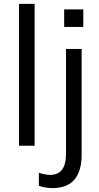

<svg xmlns="http://www.w3.org/2000/svg" viewBox="-20 -756 516 996"><path d="M78.6 0V-736H159.6V0ZM251.4 219.9Q237.2 219.9 216.3 216.6Q195.4 213.3 181.6 207.9V140.2Q193.5 144.2 209.6 147.7Q225.6 151.3 239.1 151.3Q280.9 151.3 301.7 124.5Q322.5 97.7 322.5 38.3V-502.3H403.5V46.4Q403.5 131.9 365.8 175.9Q328.1 219.9 251.4 219.9ZM312.9 -616.4V-707.2H412.1V-616.4Z"/></svg>

Font: Mulish ExtraLight
Style: Regular
Weight: 200
Designer: Vernon Adams
Foundry: Vernon Adams
Version: Version 3.603